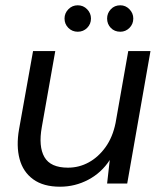

<svg xmlns="http://www.w3.org/2000/svg" viewBox="-20 -694 614 726"><path d="M207 12Q144 12 105.5 -16Q67 -44 54 -93Q41 -142 52 -205L105 -501H189L138 -213Q125 -140 148 -100Q171 -60 237 -60Q279 -60 315.5 -80Q352 -100 379 -137.5Q406 -175 417 -229L465 -501H549L461 0H385L395 -89Q364 -41 314 -14.5Q264 12 207 12ZM274 -574Q253 -574 238.5 -588.5Q224 -603 224 -624Q224 -644 238.5 -659Q253 -674 274 -674Q295 -674 309.5 -659Q324 -644 324 -624Q324 -603 309.5 -588.5Q295 -574 274 -574ZM435 -574Q413 -574 399 -588.5Q385 -603 385 -624Q385 -644 399 -659Q413 -674 435 -674Q455 -674 469.5 -659Q484 -644 484 -624Q484 -603 469.5 -588.5Q455 -574 435 -574Z"/></svg>

Font: DM Sans 18pt
Style: Italic
Weight: 400
Italic angle: -10°
Designer: Colophon Foundry, Jonny Pinhorn
Foundry: Colophon Foundry
Version: Version 4.004;gftools[0.9.30]